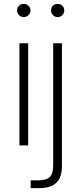

<svg xmlns="http://www.w3.org/2000/svg" viewBox="-20 -749 418 989"><path d="M80 0V-526H125V0ZM102 -661Q88 -661 78 -671Q68 -681 68 -695Q68 -710 78 -719.5Q88 -729 102 -729Q116 -729 126.5 -719.5Q137 -710 137 -695Q137 -681 126.5 -671Q116 -661 102 -661ZM138 220V180H176Q219 180 236.5 162.5Q254 145 254 103V-526H299V107Q299 144 287 169Q275 194 249.5 207Q224 220 183 220ZM277 -661Q263 -661 253 -671Q243 -681 243 -695Q243 -710 252.5 -719.5Q262 -729 277 -729Q291 -729 301 -719.5Q311 -710 311 -695Q311 -681 301 -671Q291 -661 277 -661Z"/></svg>

Font: DM Sans 9pt ExtraLight
Style: Regular
Weight: 250
Version: Version 4.004;gftools[0.9.30]